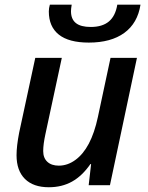

<svg xmlns="http://www.w3.org/2000/svg" viewBox="-20 -787 627 816"><path d="M50.3 -127.4Q50.3 -166 61.5 -223.6L129.9 -541H242.7L173.3 -218.3Q163.6 -173.8 163.6 -145Q163.6 -115.7 181.2 -99.4Q198.7 -83 230 -83Q267.1 -83 300.3 -107.2Q333.5 -131.3 357.4 -176.3Q381.8 -222.7 396 -289.6L449.7 -541H562L447.3 0H356.9L367.2 -89.8H364.3Q329.6 -39.6 286.4 -15.4Q243.2 8.8 187.5 8.8Q121.6 8.8 85.9 -26.6Q50.3 -62 50.3 -127.4ZM187.5 -738.3Q187.5 -752.4 191.9 -767.1H284.7Q281.7 -749.5 281.7 -739.3Q281.7 -705.6 302.5 -689Q323.2 -672.4 365.7 -672.4Q415 -672.4 442.9 -695.8Q470.7 -719.2 478.5 -767.1H577.1Q564.9 -688.5 508.3 -647.2Q451.7 -606 357.4 -606Q272.5 -606 230 -639.9Q187.5 -673.8 187.5 -738.3Z"/></svg>

Font: Viking Open Sans Light
Style: Bold Italic
Weight: 600
Italic angle: -12°
Foundry: Ascender Corporation
Version: Version 2.000